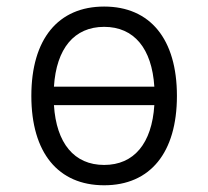

<svg xmlns="http://www.w3.org/2000/svg" viewBox="-20 -547 626 577"><path d="M293 9.8C431.2 9.8 511.7 -87.9 511.7 -258.8C511.7 -429.7 431.2 -527.3 293 -527.3C154.8 -527.3 74.2 -429.7 74.2 -258.8C74.2 -87.9 154.8 9.8 293 9.8ZM293 -51.3C203.1 -51.3 149.4 -116.2 142.1 -231H443.8C436.5 -116.2 382.8 -51.3 293 -51.3ZM142.1 -286.6C149.4 -401.4 203.1 -466.3 293 -466.3C382.8 -466.3 436.5 -401.4 443.8 -286.6Z"/></svg>

Font: Cascadia Mono NF Light
Style: Regular
Weight: 300
Monospace: yes
Designer: Aaron Bell
Foundry: Saja Typeworks
Version: Version 2404.023